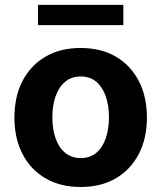

<svg xmlns="http://www.w3.org/2000/svg" viewBox="-20 -747 654 778"><path d="M306.8 10.7Q224.1 10.7 163.9 -24.7Q103.7 -60 71 -123.4Q38.4 -186.8 38.4 -270.6Q38.4 -355.1 71 -418.5Q103.7 -481.9 163.9 -517.2Q224.1 -552.6 306.8 -552.6Q389.6 -552.6 449.8 -517.2Q509.9 -481.9 542.6 -418.5Q575.3 -355.1 575.3 -270.6Q575.3 -186.8 542.6 -123.4Q509.9 -60 449.8 -24.7Q389.6 10.7 306.8 10.7ZM307.5 -106.5Q345.2 -106.5 370.4 -128Q395.6 -149.5 408.6 -186.8Q421.5 -224.1 421.5 -271.7Q421.5 -319.2 408.6 -356.5Q395.6 -393.8 370.4 -415.5Q345.2 -437.1 307.5 -437.1Q269.5 -437.1 243.8 -415.5Q218 -393.8 205.1 -356.5Q192.1 -319.2 192.1 -271.7Q192.1 -224.1 205.1 -186.8Q218 -149.5 243.8 -128Q269.5 -106.5 307.5 -106.5ZM479.8 -727.3V-645.2H133.9V-727.3Z"/></svg>

Font: InterMG
Style: Bold
Weight: 700
Designer: Rasmus Andersson
Foundry: rsms
Version: Version 3.019;December 26, 2023;FontCreator 15.0.0.2955 64-b